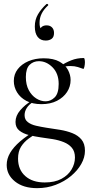

<svg xmlns="http://www.w3.org/2000/svg" viewBox="-20 -696 473 998"><path d="M221.8 -675.2Q225.8 -677.2 229.3 -673.5Q232.8 -669.8 229.6 -667.6Q207.6 -647.4 196.6 -625.2Q185.6 -603 185.6 -578.2Q185.6 -556 191.9 -547.9Q198.2 -539.8 207.2 -535.4L189 -529.2Q186.4 -547.4 196.3 -555.8Q206.2 -564.2 222.2 -564.2Q240 -564.2 250.4 -553.5Q260.8 -542.8 260.8 -524.8Q260.8 -503.2 248.4 -494.2Q236 -485.2 217.4 -485.2Q190.6 -485.2 175.8 -504.1Q161 -523 161 -558.2Q161 -593.8 177.5 -621.8Q194 -649.8 221.8 -675.2ZM173.2 282Q101 282 57.9 247.3Q14.8 212.6 14.8 161.4Q14.8 129.2 32.3 99.1Q49.8 69 84.1 39.4Q118.4 9.8 168.4 -19.6L178.4 -8.6Q153.2 7 129 24.5Q104.8 42 89.3 66.7Q73.8 91.4 73.8 128.6Q73.8 185.6 111.2 219Q148.6 252.4 212.6 252.4Q264.4 252.4 299.2 233.7Q334 215 351.8 185.1Q369.6 155.2 369.6 122.8Q369.6 91.2 353.7 72.3Q337.8 53.4 311.7 42.9Q285.6 32.4 254.4 27.2Q223.2 22 191.8 18Q160.8 13.6 130.7 6.1Q100.6 -1.4 80.6 -17.2Q60.6 -33 60.6 -62Q60.6 -94.4 85.3 -123Q110 -151.6 143.6 -171.8L151 -165Q131.2 -153.4 119.5 -135.4Q107.8 -117.4 107.8 -97.2Q107.8 -74.2 124.5 -61.3Q141.2 -48.4 167.4 -42.4Q193.6 -36.4 221.6 -32Q256.8 -27 291.9 -21.2Q327 -15.4 356.3 -3.8Q385.6 7.8 403.6 29.4Q421.6 51 421.6 87.6Q421.6 122.2 402.4 156.3Q383.2 190.4 349 218.9Q314.8 247.4 269.6 264.7Q224.4 282 173.2 282ZM195.6 -154.6Q149.4 -154.6 117.5 -171.4Q85.6 -188.2 68.7 -215.9Q51.8 -243.6 51.8 -275.2Q51.8 -310 72.1 -336.4Q92.4 -362.8 127.6 -377.9Q162.8 -393 207 -393Q258 -393 288.8 -375.7Q319.6 -358.4 333.3 -332.5Q347 -306.6 347 -280.4Q347 -246.2 328.5 -217.8Q310 -189.4 276.1 -172Q242.2 -154.6 195.6 -154.6ZM217 -169.4Q243.6 -169.4 264.3 -189.9Q285 -210.4 285 -259.6Q285 -313.8 253.3 -345.9Q221.6 -378 182 -378Q153.6 -378 134 -359.1Q114.4 -340.2 114.4 -295.8Q114.4 -255.6 129.4 -227.6Q144.4 -199.6 168 -184.5Q191.6 -169.4 217 -169.4ZM290.2 -317.8 290.6 -351.4Q321 -370.8 350.7 -382.6Q380.4 -394.4 415.8 -394.4Q418.4 -394.4 419.9 -387.2Q421.4 -380 421.4 -372Q421.4 -361.2 418.6 -348.6Q415.8 -336 412 -338.2Q401.8 -342.2 384.8 -347.5Q367.8 -352.8 345.8 -352.8Q333.2 -352.8 321.6 -350.9Q310 -349 298.6 -345.6Z"/></svg>

Font: Cormorant Light
Style: Regular
Weight: 300
Designer: Christian Thalmann (Catharsis Fonts)
Foundry: Catharsis Fonts
Version: Version 4.000